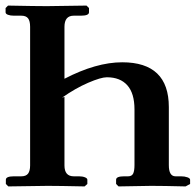

<svg xmlns="http://www.w3.org/2000/svg" viewBox="-21 -667 701 688"><path d="M210 -319.8V-74.2Q210 -35.2 243.2 -35.2H262.2Q274.4 -35.2 283.2 -31.7Q292 -28.3 292 -22.9V-7.8L282.2 1Q189 -1 149.9 -1L8.8 1L0 -7.8V-22.9Q0 -35.2 28.8 -35.2H55.2Q72.3 -35.2 79.6 -44.9Q86.9 -54.7 86.9 -74.2V-570.8Q86.9 -591.8 79.6 -601.3Q72.3 -610.8 55.2 -610.8H28.8Q16.1 -610.8 7.6 -614Q-1 -617.2 -1 -623V-638.2L7.8 -647Q107.9 -645 147 -645L289.1 -647L297.9 -638.2V-623Q297.9 -610.8 269 -610.8H243.2Q210 -610.8 210 -570.8V-384.8Q323.7 -443.8 417 -443.8Q584 -443.8 584 -283.2V-75.2Q584 -35.2 607.9 -35.2H627.9Q640.6 -35.2 650.4 -31.7Q660.2 -28.3 660.2 -22.9V-7.8L644 1Q563 -1 521 -1L403.8 1L395 -7.8V-22.9Q395 -35.2 423.8 -35.2H438Q451.2 -35.2 456.1 -44.9Q460.9 -54.7 460.9 -75.2V-274.9Q460.9 -332.5 435.3 -361.3Q409.7 -390.1 361.8 -390.1Q340.8 -390.1 294.9 -370.4Q249 -350.6 201.2 -316.9Z"/></svg>

Font: Linux Libertine G
Style: Semibold
Weight: 600
Designer: Philipp H. Poll
Foundry: Philipp H. Poll
Version: Version 5.1.1